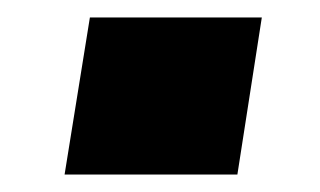

<svg xmlns="http://www.w3.org/2000/svg" viewBox="-20 -386 367 220"><path d="M54 -186 83 -366H280L252 -186Z"/></svg>

Font: Nunito Sans 7pt SemiExpanded ExtraBold
Style: Italic
Weight: 800
Width: 6
Italic angle: -9°
Designer: Vernon Adams
Foundry: Vernon Adams
Version: Version 3.101;gftools[0.9.27]